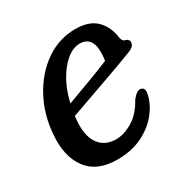

<svg xmlns="http://www.w3.org/2000/svg" viewBox="-114 -542 630 648"><g transform="rotate(-30 201.5 -217.5)"><path d="M362.5 -130Q355.5 -96.5 330.2 -64.8Q305 -33 263.2 -12.2Q221.5 8.5 165 8.5Q86.5 8.5 49.8 -40.5Q13 -89.5 19.5 -171.5Q25 -248 58.8 -310Q92.5 -372 145.2 -408.2Q198 -444.5 261 -444.5Q315 -444.5 342.5 -416.8Q370 -389 375.5 -345.5Q378 -330.5 387 -328Q400 -326 402.5 -315Q403.5 -305.5 397.2 -298.2Q391 -291 374 -285Q339.5 -271.5 291.2 -254.2Q243 -237 195.2 -220Q147.5 -203 113.5 -191Q113 -186 112.5 -181Q106 -118 128.8 -85.5Q151.5 -53 195.5 -53Q226 -53 259.8 -72.8Q293.5 -92.5 318 -137.5Q337.5 -162 352 -159Q369 -155.5 362.5 -130ZM249.5 -394.5Q211.5 -394.5 175 -350.2Q138.5 -306 121.5 -235Q159.5 -249 208.5 -267.2Q257.5 -285.5 295 -301Q297.5 -315.5 297.5 -337.5Q297.5 -364 285.5 -379.2Q273.5 -394.5 249.5 -394.5Z"/></g></svg>

Font: Fraunces 144pt SuperSoft
Style: Italic
Weight: 400
Italic angle: -16°
Version: Version 1.000;[b76b70a41]